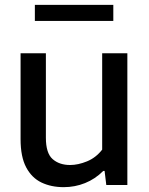

<svg xmlns="http://www.w3.org/2000/svg" viewBox="-20 -764 616 793"><path d="M243 9Q191.5 9 151.2 -10.2Q111 -29.5 88 -73Q65 -116.5 65 -189V-544H169.5V-195Q169.5 -131.5 197.2 -107Q225 -82.5 269.5 -82.5Q302.5 -82.5 339.2 -97.5Q376 -112.5 402 -146V-544H506V0H419L412 -58H406.5Q373 -24.5 331.2 -7.8Q289.5 9 243 9ZM124 -677.5V-744H448V-677.5Z"/></svg>

Font: Encode Sans Md
Style: Regular
Weight: 500
Designer: Multiple Designers
Foundry: Impallari Type
Version: Version 3.002; ttfautohint (v1.8.3) -l 8 -r 50 -G 200 -x 14 